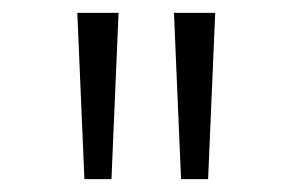

<svg xmlns="http://www.w3.org/2000/svg" viewBox="-20 -749 453 298"><path d="M111 -471 100 -729H164L153 -471ZM261 -471 250 -729H314L303 -471Z"/></svg>

Font: Noto Sans Gurmukhi UI Condensed Light
Style: Regular
Weight: 300
Width: 3
Designer: Jelle Bosma - Monotype Design Team
Foundry: Monotype Imaging Inc.
Version: Version 2.004; ttfautohint (v1.8.4.7-5d5b)